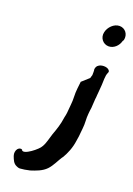

<svg xmlns="http://www.w3.org/2000/svg" viewBox="-160 -748 675 971"><g transform="rotate(20 177.0 -262.0)"><path d="M34 76C27 85 24 100 29 114C36 132 42 150 61 158C67 161 73 163 79 163C96 162 113 159 130 155H131C159 146 192 135 214 112C235 90 247 60 263 36H264C281 8 296 -28 301 -67L305 -93C307 -107 307 -122 309 -134C313 -164 308 -190 311 -215C311 -225 314 -238 315 -249C316 -266 317 -281 318 -297C319 -304 320 -311 320 -318L322 -341C324 -365 326 -387 326 -409L328 -428C328 -430 329 -430 330 -436L335 -449V-451C331 -471 295 -473 278 -463L270 -457C265 -451 263 -445 262 -439V-438C264 -429 263 -417 263 -406C261 -402 260 -395 258 -389C244 -377 233 -366 219 -354V-352C218 -341 216 -327 215 -316C211 -285 216 -258 212 -228C210 -214 210 -197 208 -183C207 -174 205 -165 203 -157V-156C198 -118 187 -87 176 -57C168 -32 161 -1 150 17H149V18C142 35 70 94 58 71L59 70H58C50 64 40 69 34 76ZM245 -631C237 -599 260 -571 290 -571C317 -571 341 -593 348 -621L352 -627C360 -660 338 -687 308 -687C278 -687 251 -659 245 -631Z"/></g></svg>

Font: Hussar Pisanka
Style: SbdKur
Weight: 600
Designer: Robert Jablonski
Foundry: Cannot Into Space Fonts
Version: Version 1.070